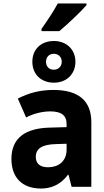

<svg xmlns="http://www.w3.org/2000/svg" viewBox="-20 -1080 603 1110"><path d="M220 -913V-900H323C372 -941 448 -1013 480 -1050V-1060H314C290 -1015 253 -960 220 -913ZM292 -602C365 -602 416 -652 416 -723C416 -794 364 -843 292 -843C217 -843 167 -795 167 -723C167 -651 217 -602 292 -602ZM291 -677C263 -677 246 -696 246 -723C246 -751 265 -769 291 -769C318 -769 337 -750 337 -723C337 -696 318 -677 291 -677ZM217 10C268 10 327 -7 373 -70H376L394 0H508V-373C508 -497 435 -560 288 -560C211 -560 145 -542 83 -510L131 -401C177 -425 227 -436 271 -436C332 -436 365 -415 365 -363V-345L260 -342C130 -337 46 -285 46 -161C46 -57 105 10 217 10ZM258 -113C215 -113 187 -131 187 -173C187 -223 226 -245 304 -247L365 -249V-215C365 -145 315 -113 258 -113Z"/></svg>

Font: Noto Sans Mono SemiCondensed ExtraBold
Style: Regular
Weight: 800
Width: 4
Designer: Monotype Design Team
Foundry: Monotype Imaging Inc.
Version: Version 2.014